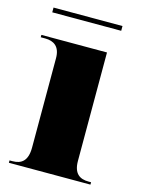

<svg xmlns="http://www.w3.org/2000/svg" viewBox="-103 -718 582 780"><g transform="rotate(15 188.0 -328.0)"><path d="M24 -636H314V-656H24ZM12 0H355V-10H344C307 -10 281 -27 281 -80V-536H5V-526H24C60 -526 87 -509 87 -460V-84C87 -28 62 -10 24 -10H12Z"/></g></svg>

Font: Noto Serif Display Black
Style: Regular
Weight: 900
Designer: Monotype Design Team
Foundry: Monotype Imaging Inc.
Version: Version 2.009